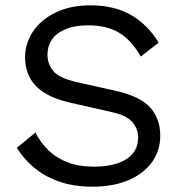

<svg xmlns="http://www.w3.org/2000/svg" viewBox="-20 -690 681 720"><path d="M320 -670Q407 -670 470 -634.5Q533 -599 575 -530L508 -478Q471 -542 424.5 -568.5Q378 -595 312 -595Q259 -595 224.5 -580Q190 -565 174 -540.5Q158 -516 158 -485Q158 -450 180 -423.5Q202 -397 268 -382L411 -350Q506 -329 543.5 -286.5Q581 -244 581 -181Q581 -125 549.5 -81.5Q518 -38 461 -14Q404 10 327 10Q255 10 200.5 -9.5Q146 -29 107 -62Q68 -95 43 -136L113 -193Q132 -155 162 -126Q192 -97 234.5 -81Q277 -65 332 -65Q383 -65 420.5 -77.5Q458 -90 478 -114.5Q498 -139 498 -174Q498 -206 477 -231.5Q456 -257 398 -270L243 -305Q182 -319 144.5 -343.5Q107 -368 90.5 -401.5Q74 -435 74 -474Q74 -527 103.5 -571.5Q133 -616 188.5 -643Q244 -670 320 -670Z"/></svg>

Font: Work Sans
Style: Regular
Weight: 400
Designer: Wei Huang
Foundry: Wei Huang
Version: Version 2.006; ttfautohint (v1.8.1.43-b0c9)